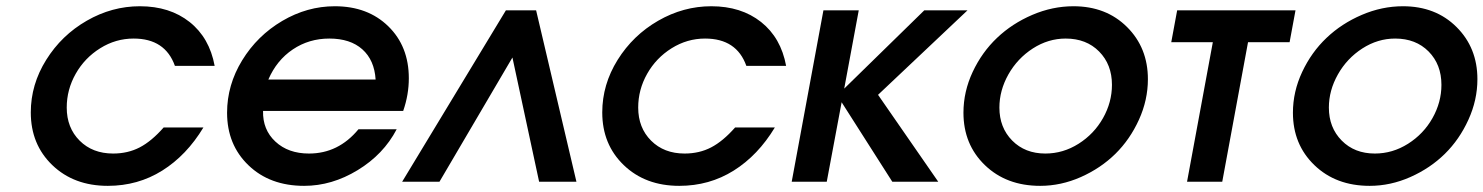

<svg xmlns="http://www.w3.org/2000/svg" viewBox="-20 -585 4775 618"><path d="M506.8 -174.8H634.8Q580.6 -85 502.2 -35.9Q423.8 13.2 327.1 13.2Q217.8 13.2 148.4 -53.5Q79.1 -120.1 79.1 -223.1Q79.1 -313 128.7 -392.3Q178.2 -471.7 259.3 -518.3Q340.3 -564.9 430.2 -564.9Q526.4 -564.9 590.3 -514.2Q654.3 -463.4 670.9 -373H543Q511.7 -460.9 410.2 -460.9Q352.5 -460.9 302.5 -429.7Q252.4 -398.4 223.6 -347.4Q194.8 -296.4 194.8 -238.8Q194.8 -173.8 236.3 -132.3Q277.8 -90.8 344.2 -90.8Q391.6 -90.8 429.7 -110.6Q467.8 -130.4 506.8 -174.8Z M1133.8 -168.9H1256.8Q1214.4 -87.9 1131.3 -37.4Q1048.3 13.2 959 13.2Q848.6 13.2 779.8 -53Q710.9 -119.1 710.9 -222.2Q710.9 -311.5 759.5 -390.9Q808.1 -470.2 888.4 -517.6Q968.8 -564.9 1057.6 -564.9Q1163.6 -564.9 1229.7 -500.5Q1295.9 -436 1295.9 -333Q1295.9 -280.3 1277.8 -228H826.7Q825.2 -167.5 866.5 -129.2Q907.7 -90.8 974.6 -90.8Q1069.3 -90.8 1133.8 -168.9ZM843.8 -329.1H1189Q1185.1 -391.6 1146.2 -426.3Q1107.4 -460.9 1040 -460.9Q974.6 -460.9 922.6 -426Q870.6 -391.1 843.8 -329.1Z M1274.4 0 1608.4 -551.8H1705.6L1835.4 0H1715.3L1629.4 -399.9L1394.5 0Z M2346.2 -174.8H2474.1Q2419.9 -85 2341.6 -35.9Q2263.2 13.2 2166.5 13.2Q2057.1 13.2 1987.8 -53.5Q1918.5 -120.1 1918.5 -223.1Q1918.5 -313 1968 -392.3Q2017.6 -471.7 2098.6 -518.3Q2179.7 -564.9 2269.5 -564.9Q2365.7 -564.9 2429.7 -514.2Q2493.7 -463.4 2510.3 -373H2382.3Q2351.1 -460.9 2249.5 -460.9Q2191.9 -460.9 2141.8 -429.7Q2091.8 -398.4 2063 -347.4Q2034.2 -296.4 2034.2 -238.8Q2034.2 -173.8 2075.7 -132.3Q2117.2 -90.8 2183.6 -90.8Q2231 -90.8 2269 -110.6Q2307.1 -130.4 2346.2 -174.8Z M2528.3 0 2630.4 -551.8H2744.1L2697.3 -299.8L2955.1 -551.8H3094.2L2806.2 -279.8L3000 0H2852.1L2689 -255.9L2641.1 0Z M3081.1 -222.2Q3081.1 -290 3110.8 -353.5Q3140.6 -417 3189.2 -463.1Q3237.8 -509.3 3302.7 -537.1Q3367.7 -564.9 3435.1 -564.9Q3540.5 -564.9 3607.7 -498Q3674.8 -431.2 3674.8 -330.1Q3674.8 -263.2 3646 -199.7Q3617.2 -136.2 3570.1 -89.8Q3522.9 -43.5 3459 -15.1Q3395 13.2 3328.1 13.2Q3219.2 13.2 3150.1 -53.5Q3081.1 -120.1 3081.1 -222.2ZM3196.8 -238.8Q3196.8 -174.3 3238 -132.6Q3279.3 -90.8 3344.7 -90.8Q3401.9 -90.8 3451.7 -122.3Q3501.5 -153.8 3530.3 -204.8Q3559.1 -255.9 3559.1 -312Q3559.1 -377.4 3517.8 -419.2Q3476.6 -460.9 3410.2 -460.9Q3354 -460.9 3304.4 -429Q3254.9 -397 3225.8 -345.5Q3196.8 -293.9 3196.8 -238.8Z M3800.8 0 3883.8 -449.2H3750L3769 -551.8H4149.9L4130.9 -449.2H3997.1L3914.1 0Z M4141.6 -222.2Q4141.6 -290 4171.4 -353.5Q4201.2 -417 4249.8 -463.1Q4298.3 -509.3 4363.3 -537.1Q4428.2 -564.9 4495.6 -564.9Q4601.1 -564.9 4668.2 -498Q4735.4 -431.2 4735.4 -330.1Q4735.4 -263.2 4706.5 -199.7Q4677.7 -136.2 4630.6 -89.8Q4583.5 -43.5 4519.5 -15.1Q4455.6 13.2 4388.7 13.2Q4279.8 13.2 4210.7 -53.5Q4141.6 -120.1 4141.6 -222.2ZM4257.3 -238.8Q4257.3 -174.3 4298.6 -132.6Q4339.8 -90.8 4405.3 -90.8Q4462.4 -90.8 4512.2 -122.3Q4562 -153.8 4590.8 -204.8Q4619.6 -255.9 4619.6 -312Q4619.6 -377.4 4578.4 -419.2Q4537.1 -460.9 4470.7 -460.9Q4414.6 -460.9 4365 -429Q4315.4 -397 4286.4 -345.5Q4257.3 -293.9 4257.3 -238.8Z"/></svg>

Font: Involve SemiBold Oblique
Style: Italic
Weight: 600
Italic angle: -10.5°
Designer: Stefan Peev
Foundry: Context Ltd.
Version: Version 1.001